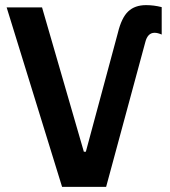

<svg xmlns="http://www.w3.org/2000/svg" viewBox="-20 -729 663 749"><path d="M314.9 -137.2 439.9 -601.1Q454.1 -659.7 480 -684.3Q505.9 -709 549.8 -709Q580.1 -709 610.8 -701.2V-594.2Q595.2 -601.1 583 -601.1Q556.2 -601.1 546.9 -564.9L394 0H222.2L5.9 -700.2H144L307.1 -137.2Z"/></svg>

Font: Fixel Text SemiBold
Style: Regular
Weight: 600
Width: 4
Designer: AlfaBravo + MacPaw
Foundry: Kyrylo Tkachov, Marchela Mozhyna, Serhii Makarenko, Maria Weinstein, Zakhar Kryvoshyya
Version: Version 1.211